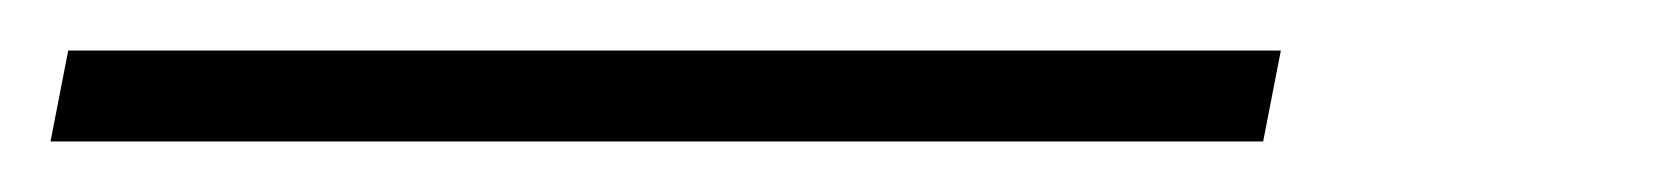

<svg xmlns="http://www.w3.org/2000/svg" viewBox="-45 63 665 76"><path d="M-25 119 -18 83H462L455 119Z"/></svg>

Font: Source Code Pro ExtraLight ExtraLight
Style: Italic
Weight: 250
Italic angle: -11°
Monospace: yes
Version: Version 1.016;hotconv 1.0.116;makeotfexe 2.5.65601